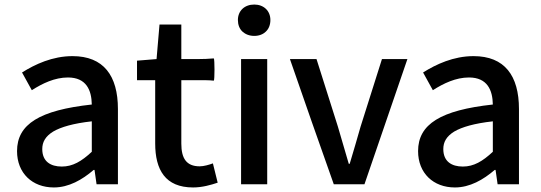

<svg xmlns="http://www.w3.org/2000/svg" viewBox="-20 -811 2380 845"><path d="M499 -248V-331C499 -478 436 -564 299 -564C211 -564 134 -528 77 -492L120 -414C167 -444 221 -470 279 -470C360 -470 383 -414 384 -351C155 -326 55 -265 55 -146C55 -49 122 14 217 14C283 14 342 -20 392 -63H396L405 0H499V-165ZM214 -232C248 -252 303 -268 384 -277V-210V-143C339 -101 300 -78 252 -78C203 -78 166 -100 166 -155C166 -186 180 -211 214 -232Z M778 -318V-458H849H885C897 -458 912 -457 921 -456C925 -458 925 -551 921 -554C898 -552 875 -551 850 -551H778V-703H682L669 -551L583 -544V-458H663V-180C663 -64 707 14 830 14C870 14 908 3 938 -7L917 -92C901 -86 877 -79 859 -79C801 -79 778 -113 778 -179Z M1156 -275V-551H1041V0H1098H1156ZM1047 -672C1060 -660 1078 -653 1099 -653C1120 -653 1138 -660 1150 -672C1163 -684 1170 -702 1170 -723C1170 -763 1141 -791 1099 -791C1056 -791 1027 -763 1027 -723C1027 -702 1034 -684 1047 -672Z M1352 -275 1449 0H1516H1584L1773 -551H1661L1567 -254C1552 -200 1535 -144 1519 -90H1515C1499 -144 1483 -200 1467 -254L1373 -551H1256Z M2264 -248V-331C2264 -478 2201 -564 2064 -564C1976 -564 1899 -528 1842 -492L1885 -414C1932 -444 1986 -470 2044 -470C2125 -470 2148 -414 2149 -351C1920 -326 1820 -265 1820 -146C1820 -49 1887 14 1982 14C2048 14 2107 -20 2157 -63H2161L2170 0H2264V-165ZM1979 -232C2013 -252 2068 -268 2149 -277V-210V-143C2104 -101 2065 -78 2017 -78C1968 -78 1931 -100 1931 -155C1931 -186 1945 -211 1979 -232Z"/></svg>

Font: GenSekiGothic2 TW M
Style: Regular
Weight: 500
Version: Version 2.100;PS 2.1;hotconv 16.6.51;makeotf.lib2.5.65220 DE